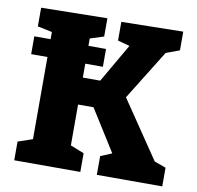

<svg xmlns="http://www.w3.org/2000/svg" viewBox="-79 -788 891 870"><g transform="rotate(10 366.5 -353.5)"><path d="M34 -487V-569H109V-602L42 -616V-702L346 -707V-623L283 -603V-569H364V-487H283V-423H363L466 -601L411 -616V-702L695 -707V-621L633 -598L491 -369L670 -105L723 -86V0H422V-86L474 -108L354 -299H283V-111L346 -86V0H42V-86L109 -109V-487Z"/></g></svg>

Font: Bitter ExtraBold
Style: Regular
Weight: 800
Designer: Sol Matas, and Bitter project Authors
Foundry: Sol Matas
Version: Version 2.001